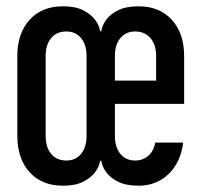

<svg xmlns="http://www.w3.org/2000/svg" viewBox="-20 -580 640 610"><path d="M180 10Q113 10 74 -33Q35 -76 35 -149V-402Q35 -474 74 -517Q113 -560 180 -560Q220 -560 245 -547Q270 -534 283 -516Q296 -498 298 -481H302Q304 -498 316.5 -516Q329 -534 354.5 -547Q380 -560 420 -560Q487 -560 526 -517Q565 -474 565 -402V-250H345V-149Q345 -112 362.5 -91Q380 -70 409 -70Q434 -70 451.5 -85.5Q469 -101 473 -127H562Q554 -64 515.5 -27Q477 10 420 10Q380 10 354.5 -3Q329 -16 316.5 -34Q304 -52 302 -69H298Q296 -52 283 -34Q270 -16 245 -3Q220 10 180 10ZM191 -70Q220 -70 237.5 -91Q255 -112 255 -149V-402Q255 -438 237.5 -459Q220 -480 191 -480Q160 -480 142.5 -459Q125 -438 125 -402V-149Q125 -112 142.5 -91Q160 -70 191 -70ZM345 -324H476V-402Q476 -438 458 -459Q440 -480 409 -480Q380 -480 362.5 -459Q345 -438 345 -402Z"/></svg>

Font: JetBrainsMono NFM Medium
Style: Regular
Weight: 500
Monospace: yes
Designer: Philipp Nurullin, Konstantin Bulenkov
Foundry: JetBrains
Version: Version 2.304; ttfautohint (v1.8.4.7-5d5b);Nerd Fonts 3.3.0